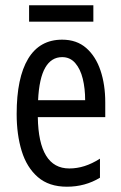

<svg xmlns="http://www.w3.org/2000/svg" viewBox="-20 -696 458 726"><path d="M215 -546Q270 -546 306 -514.5Q342 -483 360 -429.5Q378 -376 378 -309V-253H123Q126 -59 242 -59Q271 -59 299.5 -68Q328 -77 358 -96V-24Q302 10 233 10Q165 10 123 -26.5Q81 -63 62 -125Q43 -187 43 -265Q43 -402 86.5 -474Q130 -546 215 -546ZM215 -480Q174 -480 151 -440Q128 -400 124 -317H302Q302 -361 293 -398Q284 -435 264.5 -457.5Q245 -480 215 -480ZM333 -676V-614H90V-676Z"/></svg>

Font: Noto Sans Bengali UI ExtraCondensed
Style: Regular
Weight: 400
Width: 2
Designer: Jelle Bosma - Monotype Design Team
Foundry: Monotype Imaging Inc.
Version: Version 2.003; ttfautohint (v1.8.4.7-5d5b)